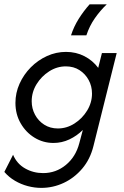

<svg xmlns="http://www.w3.org/2000/svg" viewBox="-35 -666 582 902"><path d="M159 216.7Q127.1 216.7 95.5 208.3Q63.9 200 35.4 183.3Q6.9 166.7 -14.6 141.7L26.4 61.1Q44.4 103.5 83 125.3Q121.5 147.2 167.4 147.2Q227.8 147.2 274.3 109Q320.8 70.8 337.5 6.9L354.2 -55.6Q326.4 -27.8 291 -11.1Q255.6 5.6 216 5.6Q168.1 5.6 127.4 -19.1Q86.8 -43.8 62.2 -86.5Q37.5 -129.2 37.5 -182.6Q37.5 -229.9 56.9 -272.9Q76.4 -316 109.7 -349.7Q143.1 -383.3 185.8 -402.8Q228.5 -422.2 275 -422.2Q322.2 -422.2 361.5 -402.1Q400.7 -381.9 426.4 -347.2L443.8 -416.7H513.2L404.2 19.4Q388.9 81.9 351.4 126Q313.9 170.1 263.9 193.4Q213.9 216.7 159 216.7ZM236.8 -62.5Q278.5 -62.5 314.9 -85.8Q351.4 -109 374.3 -146.5Q397.2 -184 397.2 -226.4Q397.2 -261.1 381.6 -289.9Q366 -318.8 338.5 -336.5Q311.1 -354.2 274.3 -354.2Q232.6 -354.2 196.2 -330.9Q159.7 -307.6 136.8 -270.5Q113.9 -233.3 113.9 -190.3Q113.9 -156.2 129.5 -127.1Q145.1 -97.9 172.9 -80.2Q200.7 -62.5 236.8 -62.5ZM298.6 -500Q311.8 -541 334.7 -577.4Q357.6 -613.9 386.1 -645.8H466.7Q436.1 -616.7 410.8 -580.6Q385.4 -544.4 370.8 -500Z"/></svg>

Font: Afacad
Style: Italic
Weight: 400
Italic angle: -14°
Designer: Kristian Moeller
Foundry: Dicotype
Version: Version 1.000